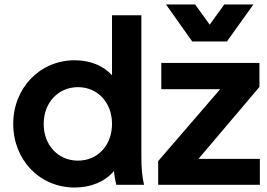

<svg xmlns="http://www.w3.org/2000/svg" viewBox="-20 -825 1193 857"><path d="M314 12C385 12 449 -14 489 -62C490 -43 494 -24 499 0H623C614 -39 611 -73 611 -129V-757H480V-489C441 -532 383 -556 313 -556C158 -556 39 -432 39 -272C39 -112 156 12 314 12ZM175 -272C175 -366 239 -436 328 -436C416 -436 480 -367 480 -272C480 -176 416 -108 328 -108C239 -108 175 -177 175 -272ZM686 0H1140V-116H866L1138 -437V-544H700V-427H963L686 -106ZM721 -805 838 -640H993L1111 -805H981L916 -715L851 -805Z"/></svg>

Font: Mluvka
Style: Bold
Weight: 700
Designer: Modified by Jiří Krblich, Original typeface by Gumpita Rahayu
Foundry: Gumpita Rahayu & Jiří Krblich
Version: Version 2.000;Glyphs 3.1.1 (3134)